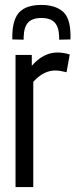

<svg xmlns="http://www.w3.org/2000/svg" viewBox="-20 -759 306 779"><path d="M109 -536V-492Q156 -546 213 -546Q225 -546 237.5 -544Q250 -542 263 -538L250 -466Q238 -469 226 -471Q214 -473 204 -473Q182 -473 160 -462.5Q138 -452 115 -427V0H43V-536ZM148 -739Q202 -739 233.5 -713.5Q265 -688 266 -618Q266 -608 266 -599L220 -598Q220 -601 220 -603.5Q220 -606 220 -609Q219 -649 202 -667.5Q185 -686 148 -686Q111 -686 94 -667.5Q77 -649 76 -609Q76 -603 76 -598L30 -599Q30 -604 30 -608.5Q30 -613 30 -618Q32 -684 60.5 -711.5Q89 -739 148 -739Z"/></svg>

Font: Georama Condensed
Style: Regular
Weight: 400
Width: 3
Designer: Jean-Baptiste Levee
Foundry: Production Type
Version: Version 1.000